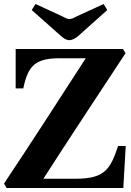

<svg xmlns="http://www.w3.org/2000/svg" viewBox="-20 -936 654 956"><path d="M138 -886 280 -760C296 -745 311 -736 325 -736C340 -736 358 -746 372 -759L514 -886L496 -916L365 -856C352 -849 337 -841 325 -841C315 -841 301 -849 287 -856L157 -916ZM0 -22 13 0H594L606 -209H568C530 -97 505 -46 357 -46H196C331 -256 468 -463 605 -671L592 -692H58V-496H96C120 -612 158 -646 280 -646H407C272 -437 138 -229 0 -22Z"/></svg>

Font: Heuristica
Style: Bold
Weight: 700
Version: Version 1.0.1